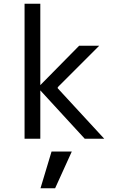

<svg xmlns="http://www.w3.org/2000/svg" viewBox="-20 -740 640 1024"><path d="M111 0V-720H195V-286L402 -496H509L288 -275V-269L536 0H432L195 -258V0ZM196 264 255 68H363L274 264Z"/></svg>

Font: DM Mono
Style: Regular
Weight: 400
Designer: Colophon Foundry
Foundry: Colophon Foundry
Version: Version 1.000; ttfautohint (v1.8.2.53-6de2)